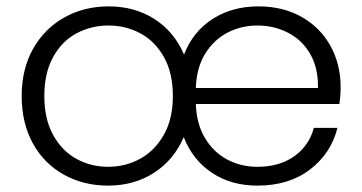

<svg xmlns="http://www.w3.org/2000/svg" viewBox="-20 -574 1136 602"><path d="M1044 -248H594Q596 -186 622.5 -141.5Q649 -97 692 -74Q735 -51 787 -51Q856 -51 902.5 -84Q949 -117 964 -173H1038Q1018 -93 952 -42.5Q886 8 787 8Q706 8 645.5 -31.5Q585 -71 556 -144Q525 -72 462.5 -32Q400 8 319 8Q242 8 180 -26.5Q118 -61 83 -124.5Q48 -188 48 -273Q48 -358 84 -421.5Q120 -485 182 -519.5Q244 -554 321 -554Q402 -554 464 -514.5Q526 -475 557 -403Q585 -475 646.5 -514.5Q708 -554 790 -554Q868 -554 926.5 -520.5Q985 -487 1016.5 -429.5Q1048 -372 1048 -302Q1048 -273 1044 -248ZM522 -273Q522 -345 494 -395Q466 -445 420 -469.5Q374 -494 320 -494Q266 -494 220 -469.5Q174 -445 146.5 -395Q119 -345 119 -273Q119 -201 146.5 -151Q174 -101 219.5 -76Q265 -51 319 -51Q373 -51 419 -76Q465 -101 493.5 -151Q522 -201 522 -273ZM977 -298Q978 -361 952.5 -405Q927 -449 883 -471.5Q839 -494 787 -494Q736 -494 693 -471.5Q650 -449 623 -405Q596 -361 594 -298Z"/></svg>

Font: Poppins-tnum Light
Style: Regular
Weight: 300
Designer: Ninad Kale (Devanagari), Jonny Pinhorn (Latin)
Foundry: Indian Type Foundry
Version: Version 4.004